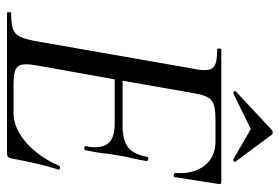

<svg xmlns="http://www.w3.org/2000/svg" viewBox="-148 -668 815 560"><g transform="rotate(90 260.0 -387.5)"><path d="M251 -543 215 -337H347Q388 -337 409 -353Q430 -369 437 -409Q437 -412 443 -412Q445 -412 447.5 -410.5Q450 -409 449 -407Q446 -385 440 -361Q436 -346 433 -325L428 -294Q425 -263 418 -229Q417 -225 411 -225.5Q405 -226 406 -230Q409 -245 409 -257Q409 -287 392 -300.5Q375 -314 340 -314H211L170 -85Q167 -67 167 -55Q167 -34 179.5 -26.5Q192 -19 226 -19H309Q353 -19 395 -55.5Q437 -92 463 -152Q465 -155 470.5 -154Q476 -153 474 -150Q456 -92 442 -15Q440 -6 437 -3Q434 0 426 0H17Q15 0 15 -6Q15 -12 17 -12Q48 -12 63 -17Q78 -22 85.5 -36Q93 -50 99 -81L180 -544Q184 -561 184 -577Q184 -598 171 -605.5Q158 -613 124 -613Q121 -613 121 -619Q121 -625 124 -625H510Q518 -625 516 -616L496 -489Q496 -486 491 -486Q489 -486 486.5 -487.5Q484 -489 484 -490Q488 -543 463 -575.5Q438 -608 392 -608H330Q299 -608 284.5 -603Q270 -598 263 -585Q256 -572 251 -543ZM251 -660Q248 -660 246 -662.5Q244 -665 246 -667L356 -770Q361 -775 365 -775Q371 -775 374 -770L452 -665Q452 -663 449 -661Q446 -659 444 -660L356 -711L252 -660Z"/></g></svg>

Font: CormorantInfant-MediumItalic
Style: Italic
Weight: 500
Italic angle: -10°
Designer: Christian Thalmann (Catharsis Fonts)
Foundry: Catharsis Fonts
Version: Version 3.303